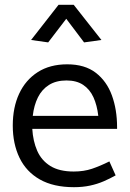

<svg xmlns="http://www.w3.org/2000/svg" viewBox="-20 -765 539 797"><path d="M466 -230V-237Q466 -310 444.5 -369Q423 -428 377.5 -463Q332 -498 259 -498Q187 -498 136.5 -465.5Q86 -433 59.5 -376Q33 -319 33 -244Q33 -168 61 -110Q89 -52 145.5 -20Q202 12 287 12Q323 12 353.5 5.5Q384 -1 410.5 -12.5Q437 -24 460 -37L434 -95Q396 -76 362 -64.5Q328 -53 286 -53Q226 -53 189 -76Q152 -99 134.5 -139Q117 -179 114 -230ZM116 -284Q121 -328 137.5 -361Q154 -394 183.5 -412.5Q213 -431 256 -431Q298 -431 325.5 -412.5Q353 -394 368 -361Q383 -328 388 -284ZM255 -687 329 -589 401 -599 286 -745H223L109 -599L180 -589Z"/></svg>

Font: Catamaran
Style: Regular
Weight: 400
Designer: Pria Ravichandran
Version: Version 2.000